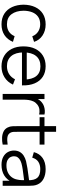

<svg xmlns="http://www.w3.org/2000/svg" viewBox="848 -1578 745 2480"><g transform="rotate(90 1220.0 -337.5)"><path d="M294 15Q212.3 15 156 -21.5Q99.7 -58 70.3 -122.3Q41 -186.7 40 -270Q41 -355 70.9 -419.2Q100.8 -483.3 157.3 -519.2Q213.8 -555 294.7 -555Q376.5 -555 437.2 -515.1Q498 -475.2 520.3 -405.7L448.3 -382.3Q429.3 -431 388.2 -457.8Q347.2 -484.7 294 -484.7Q234.3 -484.7 195.5 -457.2Q156.7 -429.8 137.7 -381.4Q118.7 -333 118 -270Q119 -173.2 163.1 -114.2Q207.2 -55.3 294 -55.3Q349 -55.3 387.7 -80.7Q426.3 -106 446.7 -154.3L520.3 -132.7Q490.3 -60.7 432.3 -22.8Q374.3 15 294 15Z M836.8 15Q758.2 15 700.2 -19.9Q642.3 -54.8 610.4 -118.4Q578.5 -182 578.5 -267.7Q578.5 -356.2 610 -420.7Q641.5 -485.2 698.8 -520.1Q756.2 -555 834.2 -555Q914.2 -555 970.7 -518.3Q1027.2 -481.7 1056.2 -413.2Q1085.2 -344.7 1082.3 -249.3H1007.5V-275.3Q1005.5 -380.5 962.2 -434.1Q919 -487.7 836.2 -487.7Q749 -487.7 702.8 -431.1Q656.5 -374.5 656.5 -270Q656.5 -167.8 702.8 -111.6Q749 -55.3 834.2 -55.3Q892.2 -55.3 935.3 -82.2Q978.5 -109 1003.5 -159.3L1072.2 -133Q1040 -62.3 977.8 -23.7Q915.5 15 836.8 15ZM630.5 -249.3V-311H1043.2V-249.3Z M1193 0V-540H1259V-410L1246 -427Q1255.2 -451 1269.7 -471.3Q1284.2 -491.7 1301 -504.7Q1322.2 -523 1350 -532.8Q1377.8 -542.5 1406.3 -544.2Q1434.8 -546 1458.7 -540V-471Q1428.8 -478.3 1393.9 -474.4Q1359 -470.5 1329.3 -446.7Q1302.3 -425.3 1289 -396.2Q1275.7 -367.2 1271.2 -334.4Q1266.7 -301.7 1266.7 -269.3V0Z M1847.5 0Q1801.8 9.5 1757.6 7.6Q1713.3 5.7 1678.6 -11.4Q1643.8 -28.5 1626.2 -64.3Q1611.5 -94.3 1610.2 -125.2Q1608.8 -156.2 1608.8 -195.7V-690H1682.2V-198.3Q1682.2 -164.5 1682.9 -141.8Q1683.7 -119 1693.2 -101.3Q1711.2 -67.8 1750.3 -61.5Q1789.5 -55.2 1847.5 -64.3ZM1493.5 -477V-540H1847.5V-477Z M2108.7 15Q2047.3 15 2006.2 -7.1Q1965.2 -29.2 1944.6 -65.6Q1924 -102 1924 -145Q1924 -189.2 1941.7 -220.3Q1959.3 -251.5 1990.2 -271.4Q2021.2 -291.3 2061.3 -302Q2102.7 -312 2152.3 -319.7Q2202 -327.3 2249.8 -333.2Q2297.7 -339.2 2333.7 -344.3L2307.3 -328.7Q2309 -408.3 2276.5 -447Q2244 -485.7 2163.3 -485.7Q2108 -485.7 2069.7 -460.7Q2031.3 -435.7 2016 -381.7L1944.3 -402.7Q1963.2 -475 2019.2 -515Q2075.2 -555 2164.7 -555Q2238.5 -555 2290.3 -527.3Q2342.2 -499.7 2363.7 -447Q2373.7 -423.7 2376.7 -394.7Q2379.7 -365.7 2379.7 -335.3V0H2314V-135.7L2333 -127.3Q2305.5 -57.8 2247.6 -21.4Q2189.7 15 2108.7 15ZM2117 -48.7Q2168.5 -48.7 2206.9 -67.1Q2245.3 -85.5 2268.9 -117.7Q2292.5 -149.8 2299.3 -190.7Q2305.5 -216.7 2306.1 -247.8Q2306.7 -278.8 2306.7 -294.7L2334.7 -280Q2296.8 -275 2253.2 -269.9Q2209.5 -264.8 2167.2 -258.5Q2124.8 -252.2 2091 -243Q2068 -236.3 2046.6 -224.6Q2025.2 -212.8 2011.4 -193.5Q1997.7 -174.2 1997.7 -145Q1997.7 -121.5 2009.4 -99.4Q2021.2 -77.3 2047.3 -63Q2073.5 -48.7 2117 -48.7Z"/></g></svg>

Font: Manrope ExtraLight
Style: Regular
Weight: 200
Designer: Mikhail Sharanda
Foundry: Mikhail Sharanda
Version: Version 4.505